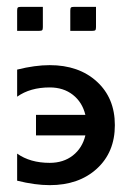

<svg xmlns="http://www.w3.org/2000/svg" viewBox="-20 -535 380 560"><path d="M185 -445V-504Q185 -511 187 -513Q189 -515 196 -515H260V-456Q260 -449 258 -447Q256 -445 249 -445ZM30 -445V-504Q30 -511 32 -513Q34 -515 41 -515H105V-456Q105 -449 103 -447Q101 -445 94 -445ZM125 5Q82 5 30 -8V-87Q68 -60 125 -60Q165 -60 192.5 -81.5Q220 -103 229 -140H85V-200H229Q220 -237 192.5 -258.5Q165 -280 125 -280Q68 -280 30 -253V-332Q82 -345 125 -345Q210 -345 262.5 -297Q315 -249 315 -170Q315 -91 262.5 -43Q210 5 125 5Z"/></svg>

Font: Glametrix
Style: Bold
Weight: 700
Designer: gluk
Foundry: gluk
Version: Version 0.40